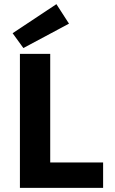

<svg xmlns="http://www.w3.org/2000/svg" viewBox="-20 -914 558 934"><path d="M76.9 0V-651.8H224.3V-123.6H481.6V0ZM93.7 -680.3 41.4 -752.4 254.4 -893.8 315.6 -798.9Z"/></svg>

Font: Source Sans 3 Variable
Style: Regular
Weight: 200
Designer: Paul D. Hunt
Foundry: Adobe Systems Incorporated
Version: Version 3.026